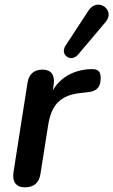

<svg xmlns="http://www.w3.org/2000/svg" viewBox="-20 -794 485 822"><path d="M86 8C125 8 147 -11 153 -48L186 -257C199 -339 233 -387 327 -396L354 -399C394 -403 411 -420 411 -460C411 -488 401 -500 366 -498C297 -495 238 -463 206 -407L210 -432C216 -473 198 -496 163 -496C127 -496 104 -478 98 -441L38 -58C31 -16 49 8 86 8ZM314 -560 433 -701C475 -751 398 -808 359 -749L261 -599C234 -559 284 -525 314 -560Z"/></svg>

Font: SN Pro Semibold
Style: Italic
Weight: 600
Italic angle: -9°
Designer: Tobias Whetton
Foundry: Supernotes
Version: Version 1.001;Glyphs 3.2 (3249)